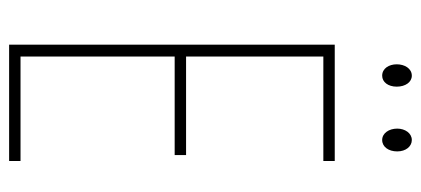

<svg xmlns="http://www.w3.org/2000/svg" viewBox="-271 -652 923 421"><g transform="rotate(90 190.5 -441.5)"><path d="M121 -850C121 -833 130 -818 146 -818C160 -818 170 -831 170 -850C170 -869 160 -883 146 -883C130 -883 121 -867 121 -850ZM262 -851C262 -833 272 -818 287 -818C302 -818 312 -832 312 -851C312 -870 301 -883 287 -883C272 -883 262 -868 262 -851ZM333 0V-25H104V-363H320V-388H104V-689H333V-714H78V0Z"/></g></svg>

Font: Noto Sans Khmer UI ExtraCondensed Thin
Style: Regular
Weight: 100
Width: 2
Designer: Danh Hong and the Monotype Design Team
Foundry: Monotype Imaging Inc.
Version: Version 2.002